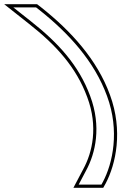

<svg xmlns="http://www.w3.org/2000/svg" viewBox="-346 -733 655 912"><path d="M-198.2 -631 -282.9 -698H-174.9L-158.1 -685C-19.5 -575 102.9 -441 162.3 -277C223.6 -111 189.4 43 142.8 131L135.6 144H27.6L62.9 77C107.7 -5 136.8 -132 82.3 -277C28.9 -422 -68.6 -529 -198.2 -631ZM-207.5 -619.2C-78.9 -518 16.1 -413.4 68.3 -271.7C121.1 -131.3 92.8 -9.1 49.7 69.9L2.7 159H144.4L156 138.1C204.4 46.6 239.3 -111.6 176.4 -282.1C115.6 -449.9 -9 -585.7 -148.9 -696.8L-169.8 -713H-326Z"/></svg>

Font: Nordica Plus
Style: NordicaClassicLightConOpOblOl
Weight: 300
Version: Version 1.01